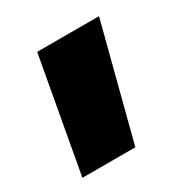

<svg xmlns="http://www.w3.org/2000/svg" viewBox="-91 -257 467 484"><g transform="rotate(-30 142.0 -15.0)"><path d="M77 -181H257L171 151H17Z"/></g></svg>

Font: Biryani Heavy
Style: Regular
Weight: 900
Designer: Dan Reynolds and Mathieu Réguer
Foundry: Dan Reynolds and Mathieu Réguer
Version: Version 1.003; ttfautohint (v1.1) -l 5 -r 5 -G 72 -x 0 -D la